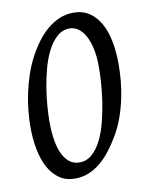

<svg xmlns="http://www.w3.org/2000/svg" viewBox="-74 -656 550 725"><g transform="rotate(-10 201.0 -294.0)"><path d="M316.9 -383.8Q316.9 -423.8 310.3 -454.3Q303.7 -484.9 292.2 -505.4Q280.8 -525.9 265.4 -536.4Q250 -546.9 232.9 -546.9Q205.6 -546.9 184.8 -528.6Q164.1 -510.3 148.9 -481Q133.8 -451.7 123.8 -415Q113.8 -378.4 107.9 -341.6Q102.1 -304.7 99.6 -271.2Q97.2 -237.8 97.2 -214.8Q97.2 -128.9 119.9 -85.4Q142.6 -42 182.1 -42Q210.4 -42 231.4 -60.8Q252.4 -79.6 267.3 -109.9Q282.2 -140.1 291.7 -178Q301.3 -215.8 306.9 -253.9Q312.5 -292 314.7 -326.2Q316.9 -360.4 316.9 -383.8ZM392.1 -382.8Q392.1 -353.5 389.2 -320.1Q386.2 -286.6 378.9 -251.5Q371.6 -216.3 359.1 -181.4Q346.7 -146.5 328.1 -115.2Q312 -87.9 293.7 -64.2Q275.4 -40.5 254.4 -22.9Q233.4 -5.4 208.7 4.9Q184.1 15.1 155.8 15.1Q121.6 15.1 96.7 -1.7Q71.8 -18.6 55.4 -48.1Q39.1 -77.6 31 -118.2Q22.9 -158.7 22.9 -206.1Q22.9 -234.4 26.1 -267.1Q29.3 -299.8 36.4 -333.7Q43.5 -367.7 55.2 -402.3Q66.9 -437 84 -469.2Q99.1 -497.1 117.4 -521.5Q135.7 -545.9 157.2 -564Q178.7 -582 203.6 -592.5Q228.5 -603 257.8 -603Q292 -603 317.4 -586.4Q342.8 -569.8 359.4 -540.5Q376 -511.2 384 -470.7Q392.1 -430.2 392.1 -382.8Z"/></g></svg>

Font: Gentium Plus Afr
Style: Italic
Weight: 400
Italic angle: -8°
Designer: J. Victor Gaultney, Annie Olsen, Iska Routamaa, Becca Hirsbrunner
Foundry: SIL International
Version: Version 5.000